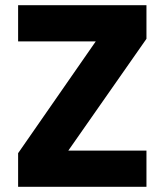

<svg xmlns="http://www.w3.org/2000/svg" viewBox="-20 -722 636 742"><path d="M546 -572 244 -140H546V0H50V-130L350 -562H50V-702H546Z"/></svg>

Font: SVN-Poppins
Style: Bold
Weight: 700
Designer: Ninad Kale (Devanagari), Jonny Pinhorn (Latin)
Foundry: Indian Type Foundry
Version: Version 3.200;PS 1.000;hotconv 16.6.54;makeotf.lib2.5.65590